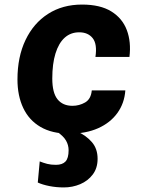

<svg xmlns="http://www.w3.org/2000/svg" viewBox="-20 -576 640 841"><path d="M283.5 9.5Q208 9.5 157.5 -20Q107 -49.5 81.8 -103Q56.5 -156.5 56.5 -228Q56.5 -327 91.8 -400.8Q127 -474.5 190.5 -515.2Q254 -556 339.5 -556Q419 -556 467.5 -526Q516 -496 535.5 -444.2Q555 -392.5 547 -326.5H398Q406.5 -383 386 -408.8Q365.5 -434.5 327 -434.5Q289.5 -434.5 263.2 -410.8Q237 -387 223 -341.8Q209 -296.5 209 -232Q209 -169.5 232 -141Q255 -112.5 297.5 -112.5Q327 -112.5 352.8 -127.2Q378.5 -142 382 -180H529Q525 -123.5 494 -80.8Q463 -38 409.5 -14.2Q356 9.5 283.5 9.5ZM259.5 245Q226.5 245 196.2 239Q166 233 145.5 223.5L154 131Q170.5 137.5 186.8 141.8Q203 146 225 146Q253 146 266.8 131.5Q280.5 117 280.5 82Q280.5 59.5 269.2 39.8Q258 20 228.5 0H318Q357.5 17.5 382.5 46.5Q407.5 75.5 407.5 119.5Q407.5 160.5 386.2 188.5Q365 216.5 331.2 230.8Q297.5 245 259.5 245Z"/></svg>

Font: Spline Sans Mono
Style: Bold Italic
Weight: 700
Italic angle: -4°
Monospace: yes
Version: Version 1.004